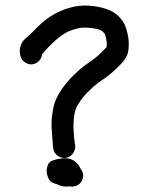

<svg xmlns="http://www.w3.org/2000/svg" viewBox="-20 -685 547 707"><path d="M276 -65C271.3 -75 265.3 -83 258 -89C243.3 -101 225.3 -105 204 -101C193.3 -99.7 184.3 -97.7 177 -95C165 -91.7 157.3 -83.8 154 -71.5C150.7 -59.2 151.2 -47.2 155.5 -35.5C159.8 -23.8 165.3 -16.3 172 -13C177.3 -10.3 183 -8.3 189 -7C193.7 -4.3 198.3 -2.3 203 -1C213.7 2.3 224.7 3 236 1C245.3 3 254.3 2 263 -2C271.7 -6 278 -12 282 -20C289.3 -36 287.3 -51 276 -65ZM98 -448C108 -449.3 116.3 -453.3 123 -460C129.7 -466.7 133.7 -475 135 -485C140.3 -491.7 147.7 -500 157 -510C178.3 -532 196.7 -548 212 -558C226 -567.3 241 -574 257 -578C271.7 -582.7 287 -584.3 303 -583C321 -581.7 335 -579.3 345 -576C352.3 -573.3 357 -570.7 359 -568C362.3 -564.7 364.7 -562 366 -560C367.3 -556.7 369 -550.7 371 -542C373 -533.3 373.7 -526 373 -520V-513C371.7 -510.3 369.3 -507.7 366 -505C360 -498.3 352 -490.3 342 -481C331.3 -471.7 320.3 -463.3 309 -456C294.3 -446 281.3 -436 270 -426C259.3 -416 249.3 -406.3 240 -397C230 -386.3 220.7 -375 212 -363C202.7 -350.3 195.3 -338.3 190 -327C183.3 -314.3 178.3 -298.7 175 -280C171.7 -262.7 170 -248 170 -236C169.3 -225.3 169.7 -213.3 171 -200C171.7 -186 172.7 -172.3 174 -159L176 -139C177.3 -128.3 182.3 -119.5 191 -112.5C199.7 -105.5 209.5 -102.5 220.5 -103.5C231.5 -104.5 240.5 -109.5 247.5 -118.5C254.5 -127.5 257.7 -137.3 257 -148L254 -168C252.7 -180 251.7 -192 251 -204C250.3 -216 250.3 -226.3 251 -235C251 -242.3 252 -252.3 254 -265C256.7 -276.3 259.3 -285 262 -291C266 -298.3 271 -306.3 277 -315C283.7 -324.3 290.7 -333 298 -341C306 -349 314.7 -357.3 324 -366C332.7 -373.3 342.7 -381 354 -389C368.7 -398.3 382.3 -408.7 395 -420C407.7 -431.3 418 -441.3 426 -450C436.7 -461.3 444 -472 448 -482C452 -492 454 -504 454 -518C454.7 -530.7 453.3 -544.5 450 -559.5C446.7 -574.5 443 -586.3 439 -595C434.3 -604.3 427.3 -614 418 -624C406.7 -636 391 -645.3 371 -652C354.3 -658 334 -662 310 -664C284 -666 259 -663.3 235 -656C211.7 -649.3 189.3 -639.3 168 -626C147.3 -613.3 124.3 -593.3 99 -566C95.7 -562.7 90.3 -557.8 83 -551.5C75.7 -545.2 70.2 -540 66.5 -536C62.8 -532 59.5 -526 56.5 -518C53.5 -510 52.3 -501 53 -491L54 -485C55.3 -473.7 60.3 -464.5 69 -457.5C77.7 -450.5 87.3 -447.3 98 -448Z"/></svg>

Font: Ruji's Handwriting Font v.2.0
Style: Medium
Weight: 500
Version: Version 2.0